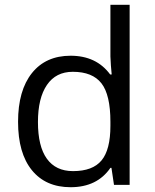

<svg xmlns="http://www.w3.org/2000/svg" viewBox="-20 -780 653 810"><path d="M450.2 -71.8H445.8Q389.6 9.8 277.8 9.8Q172.9 9.8 114.5 -62Q56.2 -133.8 56.2 -266.1Q56.2 -398.4 114.7 -471.7Q173.3 -544.9 277.8 -544.9Q386.7 -544.9 444.8 -465.8H451.2L447.8 -504.4L445.8 -542V-759.8H526.9V0H460.9ZM288.1 -58.1Q371.1 -58.1 408.4 -103.3Q445.8 -148.4 445.8 -249V-266.1Q445.8 -379.9 408 -428.5Q370.1 -477.1 287.1 -477.1Q215.8 -477.1 178 -421.6Q140.1 -366.2 140.1 -265.1Q140.1 -162.6 177.7 -110.4Q215.3 -58.1 288.1 -58.1Z"/></svg>

Font: f09607729
Style: Regular
Weight: 400
Foundry: Ascender Corporation
Version: Version 1.10